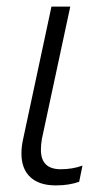

<svg xmlns="http://www.w3.org/2000/svg" viewBox="-20 -552 326 582"><path d="M149 10Q99 10 72 -15Q45 -40 45 -87Q45 -107 50 -130L136 -532H193L107 -131Q104 -114 104 -98Q104 -39 164 -39Q200 -39 230 -50L220 -1Q206 4 188.5 7Q171 10 149 10Z"/></svg>

Font: Noto Sans Light
Style: Italic
Weight: 300
Italic angle: -12°
Designer: Monotype Design Team
Foundry: Monotype Imaging Inc.
Version: Version 2.013; ttfautohint (v1.8.4.7-5d5b)